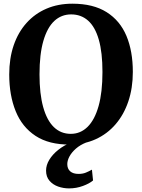

<svg xmlns="http://www.w3.org/2000/svg" viewBox="-20 -772 770 1040"><path d="M359.5 11Q245.5 12 172.5 -36Q99.5 -84 64.8 -170Q30 -256 30 -368.5Q30 -456 54.2 -526.8Q78.5 -597.5 124 -648Q169.5 -698.5 232.2 -725.2Q295 -752 372 -752Q485 -752 557.5 -706.2Q630 -660.5 664.8 -577.8Q699.5 -495 699.5 -382.5Q699.5 -295 675.2 -223Q651 -151 606 -98.8Q561 -46.5 498.5 -18Q436 10.5 359.5 11ZM363.5 -47Q416 -47 454.5 -85Q493 -123 514 -197.5Q535 -272 535 -382Q535 -488 515.2 -557Q495.5 -626 457.5 -660Q419.5 -694 365.5 -694Q312.5 -694 274.2 -658.5Q236 -623 215 -550.8Q194 -478.5 194 -369Q194 -263.5 214 -191.8Q234 -120 271.8 -83.5Q309.5 -47 363.5 -47ZM354 248.5Q323.5 248.5 295 238.5Q266.5 228.5 248 207Q229.5 185.5 229.5 152Q229.5 122.5 247 93.5Q264.5 64.5 295.5 39.8Q326.5 15 367 -1L399.5 -5L449 -1Q414.5 12.5 391.2 33Q368 53.5 356.2 75.5Q344.5 97.5 344.5 117Q344.5 142 360.2 156Q376 170 405.5 170Q428 170 445 163Q462 156 478 147L484 205.5Q465 222 429.2 235.2Q393.5 248.5 354 248.5Z"/></svg>

Font: Merriweather 28pt
Style: Bold
Weight: 700
Version: Version 2.100